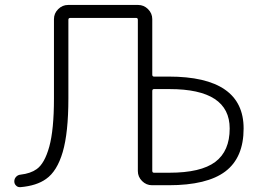

<svg xmlns="http://www.w3.org/2000/svg" viewBox="-20 -774 1058 780"><path d="M598.6 -80.1Q598.6 -72.3 605.5 -72.3H668Q795.9 -72.3 854.5 -116.2Q913.1 -160.2 913.1 -252Q913.1 -412.1 668.9 -412.1H605.5Q598.6 -412.1 598.6 -404.3ZM597.7 -21.5Q574.2 -21.5 557.1 -38.6Q540 -55.7 540 -79.1V-693.4Q540 -701.2 533.2 -701.2H265.6Q257.8 -701.2 257.8 -693.4V-374Q257.8 -235.4 234.9 -156.7Q211.9 -78.1 167 -46.9Q128.9 -19.5 63.5 -13.7Q62.5 -13.7 60.5 -13.7Q51.8 -13.7 45.9 -19.5Q38.1 -26.4 38.1 -37.1Q38.1 -47.9 45.4 -55.7Q52.7 -63.5 63.5 -64.5Q104.5 -69.3 128.9 -86.9Q161.1 -109.4 180.2 -178.2Q199.2 -247.1 199.2 -374V-696.3Q199.2 -719.7 216.3 -736.8Q233.4 -753.9 256.8 -753.9H541Q564.5 -753.9 581.5 -736.8Q598.6 -719.7 598.6 -696.3V-470.7Q598.6 -462.9 605.5 -462.9H665Q969.7 -462.9 969.7 -252Q969.7 -133.8 895.5 -77.6Q821.3 -21.5 665 -21.5Z"/></svg>

Font: Gen Jyuu Gothic P Light
Style: Regular
Weight: 200
Designer: [Source Han Sans]
Ryoko NISHIZUKA  (kana & ideographs); Paul D. Hunt (Latin, Greek & Cyrillic); Wenlong ZHANG  (bopomofo
Version: Version 1.002.20150607